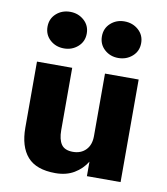

<svg xmlns="http://www.w3.org/2000/svg" viewBox="-81 -770 736 848"><g transform="rotate(10 287.5 -345.5)"><path d="M322 -620Q322 -656 347.5 -679Q373 -702 409 -702Q446 -702 472 -679Q498 -656 498 -620Q498 -584 472 -561Q446 -538 409 -538Q373 -538 347.5 -561Q322 -584 322 -620ZM78 -620Q78 -656 103.5 -679Q129 -702 166 -702Q202 -702 228 -679Q254 -656 254 -620Q254 -584 228 -561Q202 -538 166 -538Q129 -538 103.5 -561Q78 -584 78 -620ZM217 -180Q217 -139 232 -117Q247 -95 284 -95Q320 -95 342 -117.5Q364 -140 364 -180V-460H515V0H364V-65Q343 -31 308 -10Q273 11 224 11Q138 11 98.5 -34Q59 -79 59 -164V-460H217Z"/></g></svg>

Font: Jost*
Style: Bold
Weight: 700
Version: Version 3.7